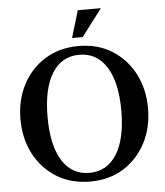

<svg xmlns="http://www.w3.org/2000/svg" viewBox="-59 -916 851 988"><g transform="rotate(-5 366.5 -422.0)"><path d="M367 20Q268 20 193.5 -26.5Q119 -73 78 -152Q37 -231 37 -330Q37 -429 78 -508Q119 -587 193.5 -633.5Q268 -680 367 -680Q467 -680 540.5 -633.5Q614 -587 655 -508Q696 -429 696 -330Q696 -231 655 -152Q614 -73 540.5 -26.5Q467 20 367 20ZM367 -25Q458 -25 508 -104.5Q558 -184 558 -330Q558 -476 508 -555.5Q458 -635 367 -635Q276 -635 226.5 -555.5Q177 -476 177 -330Q177 -184 226.5 -104.5Q276 -25 367 -25ZM338 -724 380 -864H499L393 -724Z"/></g></svg>

Font: El Messiri
Style: Bold
Weight: 700
Designer: Mohamed Gaber
Foundry: Kief Type Foundry
Version: Version 2.020; ttfautohint (v1.8.3)